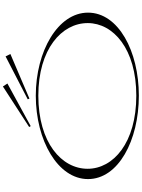

<svg xmlns="http://www.w3.org/2000/svg" viewBox="158 -1146 1003 1360"><g transform="rotate(-90 660.0 -466.5)"><path d="M662 15C977 15 1250 -130 1250 -345C1250 -558 977 -715 662 -715C345 -715 71 -559 71 -345C71 -130 345 15 662 15ZM662 -3C328 -3 144 -166 144 -348C144 -532 329 -697 662 -697C991 -697 1176 -532 1176 -347C1176 -166 993 -3 662 -3ZM748 -916 727 -948 440 -762 446 -751ZM957 -895 940 -929 636 -772 641 -760Z"/></g></svg>

Font: Sprat Extended Light
Style: Regular
Weight: 300
Width: 9
Designer: Ethan Nakache
Foundry: Collletttivo
Version: Version 2.000;Glyphs 3.2 (3217)